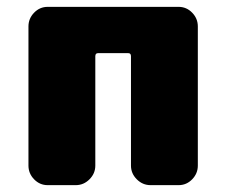

<svg xmlns="http://www.w3.org/2000/svg" viewBox="-20 -540 660 560"><path d="M501 -520Q524 -520 540.5 -503Q557 -486 557 -463V-57Q557 -34 540.5 -17Q524 0 501 0H419Q396 0 379 -17Q362 -34 362 -57V-376Q362 -385 354 -385H266Q258 -385 258 -376V-57Q258 -34 241 -17Q224 0 201 0H119Q96 0 79.5 -17Q63 -34 63 -57V-463Q63 -486 79.5 -503Q96 -520 119 -520Z"/></svg>

Font: Rounded Mplus 1c Black
Style: Regular
Weight: 900
Version: Version 1.059.20150529